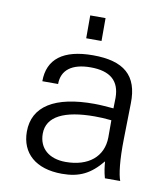

<svg xmlns="http://www.w3.org/2000/svg" viewBox="-79 -747 724 827"><g transform="rotate(10 283.0 -333.5)"><path d="M417 -176C416 -91 353 -40 254 -40C181 -40 136 -79 136 -143C136 -219 212 -255 344 -255C368 -255 389 -254 417 -251ZM67 -140C67 -46 132 13 247 13C323 13 371 -11 421 -72C423 -49 425 -29 433 0H500C490 -26 482 -87 484 -182L487 -337C490 -460 426 -513 291 -513C161 -513 95 -462 95 -365H164C164 -426 208 -460 290 -460C376 -460 418 -423 418 -349L417 -303C394 -305 359 -308 334 -308C159 -309 67 -250 67 -140ZM316 -580V-680H249V-580Z"/></g></svg>

Font: Perun Light
Style: Regular
Weight: 300
Foundry: Copyright (c) Stefan Peev, Context Ltd, 2016
Version: Version 1.089